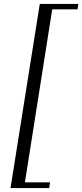

<svg xmlns="http://www.w3.org/2000/svg" viewBox="-20 -805 416 971"><path d="M33.2 146 181.2 -785.2H376L372.1 -757.8H244.1L106 117.2H232.9L229 146Z"/></svg>

Font: Dihjauti
Style: Italic
Weight: 400
Italic angle: -9°
Designer: T. Christopher White
Version: Version 3.0.0